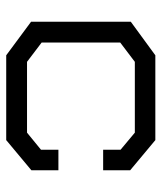

<svg xmlns="http://www.w3.org/2000/svg" viewBox="29 -547 520 618"><g transform="rotate(90 289.0 -238.0)"><path d="M431 2H158L50 -78V-399L158 -478H431L528 -397V-310H462V-366L407 -412H179L117 -365V-112L179 -65H407L462 -110V-166H528V-79Z"/></g></svg>

Font: Turret Road Medium
Style: Regular
Weight: 500
Designer: Noponies
Foundry: Noponies
Version: Version 1.001; ttfautohint (v1.8)